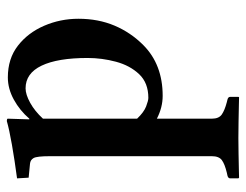

<svg xmlns="http://www.w3.org/2000/svg" viewBox="-99 -388 721 563"><g transform="rotate(-90 261.5 -106.5)"><path d="M195 -381Q219 -409 251 -426.5Q283 -444 316 -444Q371 -444 409 -414.5Q447 -385 467.5 -337.5Q488 -290 488 -237Q488 -179 468 -131.5Q448 -84 411 -47Q354 10 262 10Q228 10 195 -7V154Q195 175 207.5 183.5Q220 192 243 198L251 200Q259 202 259 208V232L258 234Q258 234 236 233.5Q214 233 186 232.5Q158 232 138 232Q120 232 92.5 232.5Q65 233 43.5 233.5Q22 234 22 234L20 232V208Q20 202 28 200L37 198Q62 192 73.5 183.5Q85 175 85 154V-321Q85 -359 79.5 -368.5Q74 -378 63 -379L22 -383L20 -417Q73 -424 118.5 -432Q164 -440 188 -447Q190 -447 192.5 -446.5Q195 -446 195 -444L193 -381ZM195 -341V-65Q214 -45 231 -38.5Q248 -32 256 -32Q300 -32 325.5 -59Q351 -86 362 -127Q373 -168 373 -210Q373 -298 350.5 -345Q328 -392 284 -392Q266 -392 241.5 -378.5Q217 -365 195 -341Z"/></g></svg>

Font: Libertinus Serif SemiBold
Style: Regular
Weight: 600
Designer: Philipp H. Poll, Khaled Hosny
Foundry: Caleb Maclennan
Version: Version 7.051;RELEASE